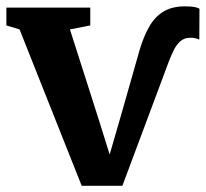

<svg xmlns="http://www.w3.org/2000/svg" viewBox="-25 -577 648 604"><path d="M232 7.5 36.5 -484.5 -5 -497V-553H259V-497L195 -484.5L284 -206L320 -91L354.5 -210L414 -419Q427 -463 444.8 -493.8Q462.5 -524.5 489.5 -540.8Q516.5 -557 556.5 -557Q578 -557 587.8 -554.8Q597.5 -552.5 602.5 -549.5L602 -452.5Q596.5 -455 588 -457Q579.5 -459 569.5 -458Q553 -457 541.5 -446.5Q530 -436 522 -420Q514 -404 507 -386L360 7.5Z"/></svg>

Font: Merriweather 24pt
Style: Bold
Weight: 700
Designer: Eben Sorkin
Foundry: Eben Sorkin
Version: Version 2.100